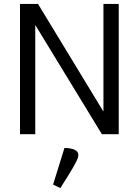

<svg xmlns="http://www.w3.org/2000/svg" viewBox="-20 -685 708 980"><path d="M508 -665H586V0H500L161 -556H160V0H82V-665H174L507 -117Q507 -117 508 -117ZM309 70 251 257 288 275Q346 185 366 146Q379 123 380 106Q380 72 309 70Z"/></svg>

Font: BreeCF
Style: Light
Weight: 300
Designer: Veronika Burian, Jos Scaglione
Foundry: TypeTogether
Version: Version 0.0.2